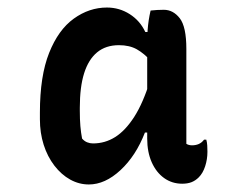

<svg xmlns="http://www.w3.org/2000/svg" viewBox="-20 -780 640 510"><path d="M216 -290Q190 -290 166.5 -303Q143 -316 124.5 -340Q106 -364 96 -395.5Q86 -427 86 -463V-481Q86 -578 110.5 -639.5Q135 -701 176 -730.5Q217 -760 264 -760Q297 -760 324.5 -742.5Q352 -725 366 -695H378L383 -616Q363 -638 343.5 -649Q324 -660 296 -660Q261 -660 238 -641Q215 -622 203.5 -585.5Q192 -549 192 -494V-486Q192 -462 193.5 -445Q195 -428 198 -412Q204 -405 211.5 -402Q219 -399 227 -399Q259 -399 286 -416Q313 -433 336.5 -469.5Q360 -506 379 -567L376 -428H365Q341 -366 300 -328Q259 -290 216 -290ZM528 -409Q530 -402 530.5 -393.5Q531 -385 531 -377Q531 -357 525 -338.5Q519 -320 508 -309Q499 -300 488.5 -296Q478 -292 464 -292Q437 -292 416 -307Q395 -322 383 -349Q371 -376 371 -412Q371 -454 371 -496.5Q371 -539 371 -581.5Q371 -624 371 -665Q371 -684 372 -698.5Q373 -713 375 -726Q377 -739 380 -752Q389 -753 397.5 -753.5Q406 -754 415 -754Q440 -754 457.5 -731.5Q475 -709 475 -650Q475 -609 475 -566.5Q475 -524 475 -482.5Q475 -441 475 -398Q478 -396 482 -395Q486 -394 490 -394Q500 -394 508 -397.5Q516 -401 522 -409Z"/></svg>

Font: Recursive Casual SemiBold
Style: Regular
Weight: 600
Version: Version 1.047